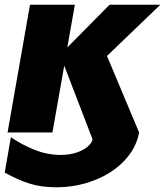

<svg xmlns="http://www.w3.org/2000/svg" viewBox="-28 -561 699 813"><path d="M194 0H4L99 -541H289L257 -360L436 -541H651L425 -324L561 0Q549 66 499 119Q449 172 372.5 202Q296 232 209 232Q148 232 99 217Q50 202 -8 170L18 20Q63 51 117.5 73Q172 95 230 95Q266 95 296 85Q326 75 343.5 59.5Q361 44 364 29L244 -283Z"/></svg>

Font: Geom Black
Style: Bold Italic
Weight: 900
Italic angle: -10°
Version: Version 1.102